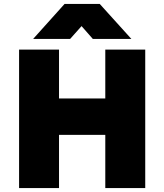

<svg xmlns="http://www.w3.org/2000/svg" viewBox="-20 -951 831 971"><path d="M76.5 0V-700H278.5V-453H512.5V-700H714.5V0H512.5V-269H278.5V0ZM147.5 -754 306.5 -931H484.5L644.5 -754H449.5L392.5 -819L334.5 -754Z"/></svg>

Font: Geologica Roman Black
Style: Regular
Weight: 900
Designer: Sindre Bremnes, Frode Helland
Foundry: Monokrom Skriftforlag AS
Version: Version 1.010;gftools[0.9.28]